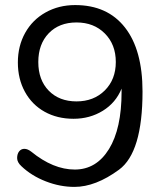

<svg xmlns="http://www.w3.org/2000/svg" viewBox="-20 -733 640 761"><path d="M395.3 -374.5Q439 -418 439 -487.3Q439 -556.6 395.5 -600.3Q352.1 -644 283.2 -644Q214.4 -644 173.1 -601.1Q131.8 -558.1 131.8 -487.1Q131.8 -416 173.3 -373.5Q214.8 -331.1 283.2 -331.1Q351.6 -331.1 395.3 -374.5ZM544.9 -370.1Q544.9 -128.9 451.9 -60.5Q358.9 7.8 274.9 7.8Q217.8 7.8 161.4 -14.2Q105 -36.1 64.9 -74.2Q47.9 -89.8 47.9 -106.4Q47.9 -123 55.9 -133.1Q64 -143.1 76.7 -143.1Q89.4 -143.1 104 -131.8Q190.9 -61 276.4 -61Q361.8 -61 411.9 -142.1Q461.9 -223.1 461.9 -369.1V-381.8Q439 -325.7 387.5 -293.9Q335.9 -262.2 271.5 -262.2Q207 -262.2 157 -290Q106.9 -317.9 78.9 -368.9Q50.8 -419.9 50.8 -485.4Q50.8 -550.8 79.8 -602.8Q108.9 -654.8 160.9 -683.8Q212.9 -712.9 277.8 -712.9Q405.8 -712.9 475.3 -624Q544.9 -535.2 544.9 -370.1Z"/></svg>

Font: Nunito-Regular
Style: Regular
Weight: 400
Designer: Vernon Adams
Foundry: newtypography
Version: Version 3.000